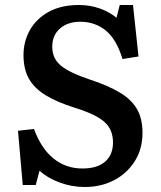

<svg xmlns="http://www.w3.org/2000/svg" viewBox="-20 -734 643 768"><path d="M319 14Q267 14 218.5 -4Q170 -22 138 -51L123 6H71L52 -211L116 -218Q144 -141 193.5 -100.5Q243 -60 310 -60Q369 -60 400.5 -87.5Q432 -115 432 -164Q432 -216 397.5 -246.5Q363 -277 279 -303Q209 -325 163.5 -352.5Q118 -380 96 -418.5Q74 -457 74 -514Q74 -568 99.5 -613.5Q125 -659 174.5 -686.5Q224 -714 296 -714Q339 -714 378 -700.5Q417 -687 446 -663L459 -714H512L534 -508L470 -498Q446 -577 403 -612Q360 -647 301 -647Q251 -647 220 -620Q189 -593 189 -547Q189 -500 223.5 -471.5Q258 -443 339 -416Q412 -392 459 -364Q506 -336 528 -297.5Q550 -259 550 -203Q550 -138 519 -89Q488 -40 436 -13Q384 14 319 14Z"/></svg>

Font: Literata Medium
Style: Regular
Weight: 500
Designer: Latin by Veronika Burian and Jose Scaglione. Greek by Irene Vlachou. Cyrillic by Vera Evstafieva.
Foundry: TypeTogether
Version: Version 3.103; ttfautohint (v1.8.4.7-5d5b);gftools[0.9.29]